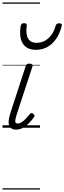

<svg xmlns="http://www.w3.org/2000/svg" viewBox="-20 -1026 517 1542"><path d="M109 15Q85 15 71 5Q57 -5 52 -22.5Q47 -40 50.5 -64Q54 -88 63 -117L186 -494Q190 -506 196 -510.5Q202 -515 217 -515Q231 -515 237.5 -509Q244 -503 241 -493L113 -103Q105 -78 103 -63Q101 -48 105.5 -41Q110 -34 120 -34Q138 -34 155.5 -45.5Q173 -57 189.5 -75Q206 -93 219 -109Q226 -118 233 -118Q240 -118 247 -112Q256 -105 257 -99Q258 -93 254 -87Q242 -69 220.5 -45Q199 -21 170.5 -3Q142 15 109 15ZM268 -626Q195 -626 163 -676.5Q131 -727 147 -820Q149 -830 155.5 -835Q162 -840 174 -840Q186 -840 191 -834.5Q196 -829 195 -820Q185 -753 205.5 -717.5Q226 -682 273 -682Q328 -682 369 -719Q410 -756 427 -819Q431 -830 437 -834.5Q443 -839 455 -839Q468 -839 473.5 -833.5Q479 -828 476 -818Q459 -754 429 -711.5Q399 -669 358.5 -647.5Q318 -626 268 -626ZM0 486H301V496H0ZM0 -20H301V0H0ZM0 -505H301V-500H0ZM0 -1006H301V-996H0Z"/></svg>

Font: Playwrite CA Guides
Style: Regular
Weight: 400
Designer: Veronika Burian, José Scaglione
Foundry: TypeTogether
Version: Version 1.003